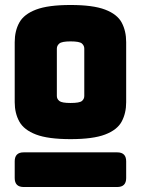

<svg xmlns="http://www.w3.org/2000/svg" viewBox="-20 -750 565 770"><path d="M486 -340Q486 -296 468 -262.5Q450 -229 401.5 -210.5Q353 -192 263 -192Q173 -192 124.5 -210.5Q76 -229 57.5 -262.5Q39 -296 39 -340V-581Q39 -626 57.5 -659.5Q76 -693 124.5 -711.5Q173 -730 263 -730Q353 -730 401.5 -711.5Q450 -693 468 -659.5Q486 -626 486 -581ZM75 0Q39 0 39 -36V-103Q39 -139 75 -139H450Q486 -139 486 -103V-36Q486 0 450 0ZM208 -365Q208 -353 218 -345Q228 -337 263 -337Q299 -337 308.5 -345Q318 -353 318 -365V-555Q318 -567 308.5 -575.5Q299 -584 263 -584Q228 -584 218 -575.5Q208 -567 208 -555Z"/></svg>

Font: Bungee Tint
Style: Regular
Weight: 400
Designer: David Jonathan Ross
Foundry: David Jonathan Ross
Version: Version 2.001